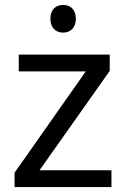

<svg xmlns="http://www.w3.org/2000/svg" viewBox="-20 -757 510 777"><path d="M236 -737C207 -737 184 -720 184 -681C184 -643 207 -625 236 -625C263 -625 287 -643 287 -681C287 -720 263 -737 236 -737ZM431 0V-68H140L424 -470V-536H56V-468H327L39 -58V0Z"/></svg>

Font: Noto Sans Nandinagari
Style: Regular
Weight: 400
Designer: Ek Type
Foundry: Ek Type
Version: Version 1.002